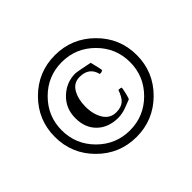

<svg xmlns="http://www.w3.org/2000/svg" viewBox="-123 -746 885 885"><g transform="rotate(-45 319.0 -303.5)"><path d="M430.7 -246.1Q430.7 -240.2 424.3 -212.9Q418 -185.5 414.1 -184.6Q408.2 -182.6 394.5 -177.2Q380.9 -171.9 371.6 -168.5Q362.3 -165 348.1 -162.1Q334 -159.2 321.3 -159.2Q257.8 -159.2 218.8 -196.8Q179.7 -234.4 179.7 -297.9Q179.7 -361.3 223.1 -402.8Q266.6 -444.3 325.2 -444.3Q335 -444.3 410.2 -428.7Q410.2 -427.7 414.1 -413.1Q418 -398.4 420.9 -384.3Q423.8 -370.1 423.8 -368.2Q423.8 -367.2 418.5 -364.7Q413.1 -362.3 409.2 -362.3Q404.3 -362.3 403.3 -363.3Q389.6 -418.9 328.1 -418.9Q289.1 -418.9 269.5 -384.8Q250 -350.6 250 -302.7Q250 -252 271.5 -217.8Q293 -183.6 333 -183.6Q365.2 -183.6 383.8 -200.2Q400.4 -215.8 412.1 -250Q426.8 -250 430.7 -246.1ZM161.1 -460Q95.7 -394.5 95.7 -302.7Q95.7 -210.9 161.1 -145.5Q226.6 -80.1 318.4 -80.1Q410.2 -80.1 475.6 -145.5Q541 -210.9 541 -302.7Q541 -394.5 475.6 -460Q410.2 -525.4 318.4 -525.4Q226.6 -525.4 161.1 -460ZM129.9 -115.2Q51.8 -193.4 51.8 -303.7Q51.8 -414.1 129.9 -492.2Q208 -570.3 318.4 -570.3Q428.7 -570.3 507.3 -492.2Q585.9 -414.1 585.9 -303.7Q585.9 -193.4 507.3 -115.2Q428.7 -37.1 318.4 -37.1Q208 -37.1 129.9 -115.2Z"/></g></svg>

Font: Crimson
Style: Bold
Weight: 700
Version: Version 0.8 ; ttfautohint (v1.00) -l 8 -r 50 -G 200 -x 14 -D